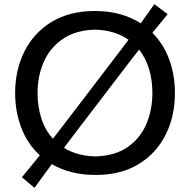

<svg xmlns="http://www.w3.org/2000/svg" viewBox="-20 -823 906 916"><path d="M144.5 73.2 84.5 22.5Q107.4 -4.9 128.4 -30.8Q149.4 -56.6 169.9 -82Q110.8 -136.7 81.5 -214.1Q52.2 -291.5 52.2 -378.9Q52.2 -489.3 96.7 -577.9Q141.1 -666.5 226.3 -718.5Q311.5 -770.5 433.6 -770.5Q499 -770.5 553.5 -755.1Q607.9 -739.7 651.4 -711.9Q667.5 -734.4 683.6 -757.1Q699.7 -779.8 716.3 -803.2L779.8 -755.4Q742.2 -710 707 -666.5Q760.3 -613.3 787.4 -539.1Q814.5 -464.8 814.5 -379.4Q814.5 -267.1 769.5 -178.7Q724.6 -90.3 640.1 -39.3Q555.7 11.7 436.5 11.7Q374 11.7 321.5 -1.7Q269 -15.1 227.1 -40Q206.5 -11.7 186 16.4Q165.5 44.4 144.5 73.2ZM159.2 -379.4Q159.2 -315.4 177 -259Q194.8 -202.6 232.4 -161.1Q248.5 -182.1 265.4 -203.9Q282.2 -225.6 299.8 -248.5L508.3 -521.5Q530.8 -551.3 552 -578.9Q573.2 -606.4 593.3 -633.3Q562 -655.3 522.2 -667.7Q482.4 -680.2 434.6 -681.6Q341.3 -679.2 280.3 -637.7Q219.2 -596.2 189.2 -528.6Q159.2 -460.9 159.2 -379.4ZM434.6 -76.7Q529.3 -79.6 589.6 -121.8Q649.9 -164.1 678.5 -231.9Q707 -299.8 707 -379.4Q707 -440.9 691.2 -493.7Q675.3 -546.4 643.6 -586.4Q624 -561.5 604 -535.6Q584 -509.8 563 -481.9L352.1 -206.1Q334.5 -183.1 317.9 -161.1Q301.3 -139.2 285.2 -117.7Q314.9 -99.1 352.3 -88.6Q389.6 -78.1 434.6 -76.7Z"/></svg>

Font: Pinar Medium
Style: Regular
Weight: 500
Designer: Amin Abedi
Version: Version 3.000